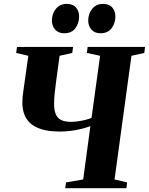

<svg xmlns="http://www.w3.org/2000/svg" viewBox="-20 -990 783 1010"><path d="M323 0 327.5 -30.5 417.5 -46 455.5 -326.5Q433 -318 406.2 -311.5Q379.5 -305 351.2 -301.5Q323 -298 295.5 -298Q236 -298 197 -310.5Q158 -323 136.5 -344.5Q115 -366 106.2 -393.2Q97.5 -420.5 97.5 -450.5Q97.5 -465.5 99 -480.8Q100.5 -496 102.5 -509.5L129 -696.5L65 -711.5L69.5 -743H364.5L360 -711.5L293.5 -696.5L277 -575.5Q271.5 -537 268 -503.8Q264.5 -470.5 264.5 -445Q264.5 -411.5 273 -390.2Q281.5 -369 301.2 -359Q321 -349 354.5 -349Q371 -349 390.2 -351.8Q409.5 -354.5 428.5 -359.2Q447.5 -364 461.5 -370L506.5 -696.5L437 -711.5L441 -743H743L739 -711.5L671.5 -696.5L582.5 -46L648.5 -30.5L645 0ZM317.5 -815Q287.5 -815 270.2 -834.2Q253 -853.5 253 -882.5Q253.5 -919 274.5 -944.2Q295.5 -969.5 330.5 -969.5Q364 -969.5 380.2 -950Q396.5 -930.5 396 -902.5Q396 -866.5 376 -840.8Q356 -815 317.5 -815ZM508.5 -815Q478.5 -815 461.2 -834.2Q444 -853.5 444 -882.5Q444.5 -919 465.5 -944.2Q486.5 -969.5 521.5 -969.5Q555 -969.5 571 -950Q587 -930.5 587 -902.5Q586.5 -866.5 566.5 -840.8Q546.5 -815 508.5 -815Z"/></svg>

Font: Merriweather 96pt ExtraBold
Style: Italic
Weight: 800
Italic angle: -7.8°
Version: Version 2.101